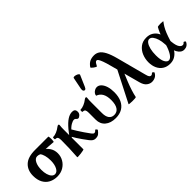

<svg xmlns="http://www.w3.org/2000/svg" viewBox="77 -1533 2358 2358"><g transform="rotate(-45 1256.0 -353.5)"><path d="M222 11Q163 11 116 -13.5Q69 -38 42.5 -87Q16 -136 16 -207Q16 -303 75 -359Q134 -415 257 -415H489Q492 -415 494 -401Q496 -387 496 -368.5Q496 -350 494 -336Q492 -322 489 -322Q449 -325 408.5 -328Q368 -331 327 -332L330 -352Q377 -323 402.5 -282Q428 -241 428 -188Q428 -134 401.5 -88.5Q375 -43 328.5 -16Q282 11 222 11ZM222 -30Q258 -30 281 -74Q304 -118 304 -186Q304 -236 293.5 -274.5Q283 -313 266 -332Q244 -342 222 -342Q186 -342 163 -298Q140 -254 140 -186Q140 -141 150.5 -105.5Q161 -70 179.5 -50Q198 -30 222 -30Z M562 15Q567 -53 569.5 -128.5Q572 -204 572 -272Q572 -303 564 -318Q556 -333 527 -333Q523 -333 521.5 -342Q520 -351 521.5 -360Q523 -369 527 -369Q556 -369 590.5 -383.5Q625 -398 655 -422Q662 -427 666.5 -429Q671 -431 676 -431Q688 -431 688 -418Q685 -397 684.5 -375.5Q684 -354 684 -333V0Q684 3 665.5 7Q647 11 623 14Q599 17 580.5 17.5Q562 18 562 15ZM625 -120 608 -140Q677 -244 730 -306.5Q783 -369 826.5 -397Q870 -425 911 -425Q962 -425 962 -376Q962 -349 943.5 -331Q925 -313 909 -313Q899 -313 892.5 -320Q886 -327 878.5 -333.5Q871 -340 858 -340Q838 -340 806.5 -322.5Q775 -305 730.5 -257.5Q686 -210 625 -120ZM884 13Q864 13 847.5 3Q831 -7 812 -31.5Q793 -56 763 -98Q742 -128 721.5 -159.5Q701 -191 684 -222L742 -294Q764 -257 788 -218Q812 -179 837 -143Q870 -94 889 -70Q908 -46 920 -46Q929 -46 937 -50.5Q945 -55 954 -66Q957 -70 963.5 -65.5Q970 -61 975 -53.5Q980 -46 977 -42Q958 -16 939 -1.5Q920 13 884 13Z M1237 11Q1150 11 1099 -32.5Q1048 -76 1048 -151V-272Q1048 -303 1040 -318Q1032 -333 1003 -333Q999 -333 997.5 -342Q996 -351 997.5 -360Q999 -369 1003 -369Q1032 -369 1066.5 -383.5Q1101 -398 1131 -422Q1143 -431 1152 -431Q1164 -431 1164 -418Q1161 -397 1160.5 -375.5Q1160 -354 1160 -333V-154Q1160 -94 1183.5 -62Q1207 -30 1251 -30Q1301 -30 1327.5 -70Q1354 -110 1354 -186Q1354 -255 1330.5 -297Q1307 -339 1260 -355Q1260 -373 1272 -389Q1284 -405 1302.5 -415Q1321 -425 1339 -425Q1371 -425 1396 -399.5Q1421 -374 1435 -330Q1449 -286 1449 -228Q1449 -152 1424 -98.5Q1399 -45 1352 -17Q1305 11 1237 11ZM1239 -530Q1229 -505 1215 -502Q1201 -499 1192.5 -511.5Q1184 -524 1188 -547L1219 -702Q1221 -712 1235.5 -712.5Q1250 -713 1267 -707.5Q1284 -702 1295 -693Q1306 -684 1302 -675Z M1867 11Q1833 11 1801 -13Q1769 -37 1753 -95L1650 -478Q1631 -551 1616.5 -589.5Q1602 -628 1591.5 -643Q1581 -658 1571 -658Q1563 -658 1556.5 -654Q1550 -650 1542 -638.5Q1534 -627 1522 -604Q1520 -600 1508.5 -605.5Q1497 -611 1484 -620.5Q1471 -630 1462 -639.5Q1453 -649 1455 -652Q1482 -692 1514 -708.5Q1546 -725 1592 -725Q1630 -725 1661.5 -704.5Q1693 -684 1720 -633Q1747 -582 1771 -490L1871 -112Q1880 -75 1890 -63.5Q1900 -52 1912 -52Q1920 -52 1927 -55.5Q1934 -59 1944 -69Q1947 -72 1953.5 -68Q1960 -64 1965 -58Q1970 -52 1968 -48Q1952 -17 1925.5 -3Q1899 11 1867 11ZM1468 0 1697 -449 1732 -385 1659 -208Q1634 -146 1617.5 -93.5Q1601 -41 1593 0Q1592 4 1572.5 6Q1553 8 1528 7.5Q1503 7 1484.5 5Q1466 3 1468 0Z M2181 11Q2127 11 2087 -14.5Q2047 -40 2025.5 -86Q2004 -132 2004 -191Q2004 -250 2026 -303.5Q2048 -357 2091.5 -391Q2135 -425 2199 -425Q2250 -425 2284.5 -404Q2319 -383 2339.5 -350Q2360 -317 2369 -280Q2378 -243 2379 -212Q2383 -120 2403 -81Q2423 -42 2452 -42Q2470 -42 2482 -59Q2486 -64 2493 -61Q2500 -58 2505.5 -52.5Q2511 -47 2509 -43Q2497 -16 2475.5 -2.5Q2454 11 2426 11Q2374 11 2341.5 -48Q2309 -107 2305 -210Q2303 -254 2291 -294.5Q2279 -335 2259 -361Q2239 -387 2213 -387Q2189 -387 2170 -361Q2151 -335 2140 -290Q2129 -245 2129 -186Q2129 -108 2149.5 -69Q2170 -30 2198 -30Q2230 -30 2259.5 -76.5Q2289 -123 2309 -193Q2325 -245 2336.5 -283Q2348 -321 2361.5 -352.5Q2375 -384 2393 -416Q2395 -419 2411 -421Q2427 -423 2446 -423Q2465 -423 2478.5 -421Q2492 -419 2489 -416Q2469 -391 2451.5 -361.5Q2434 -332 2417 -290.5Q2400 -249 2381 -186Q2371 -152 2355.5 -117.5Q2340 -83 2317 -54Q2294 -25 2260.5 -7Q2227 11 2181 11Z"/></g></svg>

Font: Junicode VF
Style: Regular
Weight: 400
Designer: Peter S. Baker
Version: Version 2.213